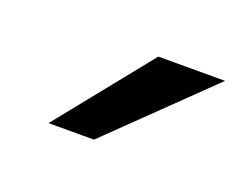

<svg xmlns="http://www.w3.org/2000/svg" viewBox="-43 -794 358 284"><g transform="rotate(20 136.5 -652.0)"><path d="M273 -725.5 120.5 -577.5H49L168 -725.5Z"/></g></svg>

Font: 1883 Sans
Style: Italic
Weight: 400
Italic angle: -8°
Designer: 1883 Sans project is a fork of Public Sans.
Version: Version 1.009